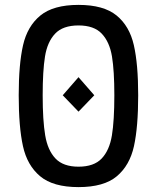

<svg xmlns="http://www.w3.org/2000/svg" viewBox="-20 -755 640 785"><path d="M56.5 -365.5Q56.5 -492 74.2 -570Q92 -648 145 -691.5Q198 -735 301 -735Q403.5 -735 456.5 -691.8Q509.5 -648.5 527.2 -570.5Q545 -492.5 545 -365.5Q545 -236.5 527.8 -157.8Q510.5 -79 457.8 -34.5Q405 10 301 10Q197 10 144 -34.5Q91 -79 73.8 -157.8Q56.5 -236.5 56.5 -365.5ZM236.5 -365.5 301 -439.5 365.5 -365.5 301 -298.5ZM447.5 -365.5Q447.5 -465 437.8 -524.2Q428 -583.5 396.2 -617.2Q364.5 -651 301 -651Q237 -651 205.2 -617.2Q173.5 -583.5 164 -524.2Q154.5 -465 154.5 -365.5Q154.5 -262.5 164.8 -201.5Q175 -140.5 206.8 -107Q238.5 -73.5 301 -73.5Q364 -73.5 395.8 -107Q427.5 -140.5 437.5 -201.2Q447.5 -262 447.5 -365.5Z"/></svg>

Font: JuliaMono Medium
Style: Regular
Weight: 500
Monospace: yes
Designer: cormullion
Foundry: corm
Version: Version 0.054; ttfautohint (v1.8.4)